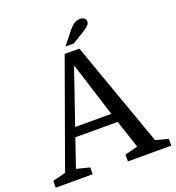

<svg xmlns="http://www.w3.org/2000/svg" viewBox="-164 -1019 1045 1143"><g transform="rotate(-20 359.0 -447.5)"><path d="M532 -64 473 -242H205L144 -64L227 -43V0H-7V-43L75 -64L315 -730H408L645 -64L725 -43V0H450V-43ZM342 -641 225 -300H454L346 -641ZM335 -770 396 -847Q410 -865 422.5 -875.5Q435 -886 447 -890.5Q459 -895 471 -895Q488 -895 498 -887Q508 -879 508 -865Q508 -855 500.5 -845.5Q493 -836 477 -825.5Q461 -815 435 -799L388 -770Z"/></g></svg>

Font: Domine
Style: Regular
Weight: 400
Designer: Pablo Impallari, Rodrigo Fuenzalida, Brenda Gallo
Foundry: Pablo Impallari, Rodrigo Fuenzalida, Brenda Gallo
Version: Version 2.000;September 19, 2022;FontCreator 14.0.0.2877 64-